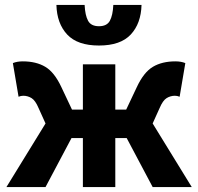

<svg xmlns="http://www.w3.org/2000/svg" viewBox="-20 -756 801 776"><path d="M6 0 164 -257 136 -319Q123 -350 107.5 -359.5Q92 -369 74 -369Q69 -369 64.5 -368Q60 -367 55 -365L32 -501Q49 -508 72 -508Q126 -508 163 -486Q200 -464 228 -404L271 -313H315V-496H446V-313H490L533 -404Q561 -464 598 -486Q635 -508 689 -508Q712 -508 729 -501L706 -365Q701 -367 696.5 -368Q692 -369 687 -369Q669 -369 653.5 -359.5Q638 -350 625 -319L597 -257L755 0H597L492 -198H446V0H315V-198H269L164 0ZM380 -572Q293 -572 251.5 -616.5Q210 -661 208 -736H322Q324 -694 336 -672Q348 -650 380 -650Q412 -650 424 -672Q436 -694 438 -736H552Q550 -661 508.5 -616.5Q467 -572 380 -572Z"/></svg>

Font: Font
Style: ¶
Weight: 700
Designer: Paul D. Hunt
Foundry: Adobe Systems Incorporated
Version: Version 3.000